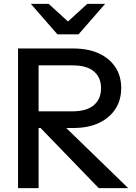

<svg xmlns="http://www.w3.org/2000/svg" viewBox="-20 -970 700 990"><path d="M73 0V-720H357Q435 -720 490 -694.5Q545 -669 575 -623.5Q605 -578 605 -516Q605 -454 575 -408Q545 -362 490 -336Q435 -310 357 -310H153V-396H354Q426 -396 463.5 -427.5Q501 -459 501 -515Q501 -571 464 -602Q427 -633 354 -633H179V0ZM489 0 138 -363H267L641 0ZM276 -793 139 -950H231L378 -816H283L430 -950H522L385 -793Z"/></svg>

Font: Instrument Sans Medium
Style: Regular
Weight: 500
Designer: Rodrigo Fuenzalida
Foundry: fragTYPE
Version: Version 1.000;gftools[0.9.28]